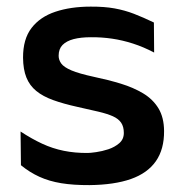

<svg xmlns="http://www.w3.org/2000/svg" viewBox="-20 -538 549 574"><path d="M247.7 15.4Q199.5 15.7 163 9.7Q126.6 3.7 97.6 -9.6Q68.6 -22.8 42.6 -44.1L41.5 -144.8Q74.8 -122.9 106.1 -108.4Q137.4 -93.9 170.6 -87.2Q203.7 -80.4 242.2 -80.7Q250 -80.7 267.5 -83.2Q285 -85.6 304 -91.8Q322.9 -98.1 336.6 -109.9Q350.2 -121.7 350.2 -140.5Q350.2 -159.4 342.1 -171.2Q334.1 -183 317.3 -190.5Q300.6 -197.9 274.5 -204.1Q248.4 -210.3 212.1 -218.3Q169.8 -227.6 139.1 -238.7Q108.3 -249.8 88.5 -266Q68.6 -282.2 58.9 -306.3Q49.2 -330.4 48.9 -365.6Q48.7 -421.1 74.3 -454.4Q99.9 -487.7 145.6 -502.9Q191.4 -518.2 251.3 -518.2Q292 -518.4 322.4 -512.9Q352.8 -507.4 380.6 -496.7Q408.3 -486 440.1 -470.7L440.8 -380.9Q408.9 -397.7 377.7 -407.7Q346.4 -417.8 315.2 -422.4Q283.9 -427 251.8 -426.7Q221.7 -426.7 200.1 -421.1Q178.6 -415.4 166.9 -403.5Q155.3 -391.6 155.3 -371.1Q155.3 -358.9 163.2 -348Q171.1 -337.1 193.7 -327.5Q216.4 -317.9 260.3 -308.4Q303.3 -299.4 341.1 -287.9Q378.9 -276.3 408.1 -258.8Q437.3 -241.2 453.8 -214Q470.2 -186.8 470.5 -146.6Q471 -91.9 446 -56.1Q421 -20.3 371.3 -2.8Q321.6 14.6 247.7 15.4Z"/></svg>

Font: Russolo 10pt ExtraLight
Style: Regular
Weight: 200
Designer: Micah Stupak-Hahn
Version: Version 1.000